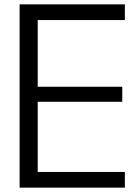

<svg xmlns="http://www.w3.org/2000/svg" viewBox="-20 -861 612 881"><path d="M70 0V-841H553V-769H153V-463H541V-394H153V-72H553V0Z"/></svg>

Font: Matangi Medium
Style: Regular
Weight: 500
Designer: Prashant Pant
Foundry: The Graphic Ant
Version: Version 3.002